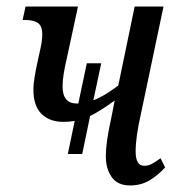

<svg xmlns="http://www.w3.org/2000/svg" viewBox="-20 -556 536 586"><path d="M484 -45Q461 -20 435.5 -5Q410 10 377 10Q339 10 321 -15.5Q303 -41 303 -79Q303 -122 319 -193L330 -249Q281 -214 255 -202L231 -86H187L208 -187Q191 -184 174 -184Q131 -184 106.5 -208.5Q82 -233 82 -282Q82 -300 86 -323.5Q90 -347 94 -364.5Q98 -382 100 -392Q105 -413 107 -426.5Q109 -440 109 -451Q109 -477 95.5 -486Q82 -495 57 -495H49L58 -536H218L185 -383Q178 -353 174.5 -331.5Q171 -310 171 -292Q171 -240 215 -240H219L245 -363H289L265 -250Q296 -261 341 -295L391 -536H479L410 -208Q394 -138 394 -94Q394 -50 420 -50Q432 -50 442 -55Q452 -60 470 -73Z"/></svg>

Font: Noto Serif Cond
Style: Italic
Weight: 400
Width: 3
Italic angle: -12°
Designer: Monotype Design Team
Foundry: Monotype Imaging Inc.
Version: Version 1.001